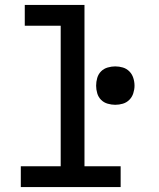

<svg xmlns="http://www.w3.org/2000/svg" viewBox="-20 -755 640 775"><path d="M64 0V-84H225V-651H80V-735H321V-84H467V0ZM445 -332Q430 -332 414.5 -336.5Q399 -341 388 -352Q377 -363 372.5 -378.5Q368 -394 368 -409Q368 -425 372.5 -440.5Q377 -456 388 -467Q399 -478 414.5 -482.5Q430 -487 445 -487Q461 -487 476 -482.5Q491 -478 502 -467Q513 -456 518 -440.5Q523 -425 523 -409Q523 -394 518 -378.5Q513 -363 502 -352Q491 -341 476 -336.5Q461 -332 445 -332Z"/></svg>

Font: Iosevka Fixed Medium Extended
Style: Regular
Weight: 500
Width: 7
Monospace: yes
Designer: Belleve Invis
Foundry: Belleve Invis
Version: Version 24.1.1; ttfautohint (v1.8.4)